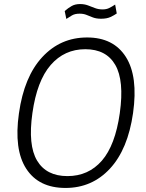

<svg xmlns="http://www.w3.org/2000/svg" viewBox="-20 -918 722 948"><path d="M303.5 10Q171 10 109.5 -85Q48 -180 73.5 -358.5Q99 -539.5 188.8 -636.2Q278.5 -733 410 -733Q540.5 -733 601.5 -636.8Q662.5 -540.5 637 -360Q611.5 -181 523 -85.5Q434.5 10 303.5 10ZM313 -48.5Q416.5 -48.5 482.8 -124.5Q549 -200.5 571.5 -359.5Q594 -520 549.2 -597.5Q504.5 -675 401 -675Q298 -675 230.2 -597Q162.5 -519 140 -359.5Q117.5 -201 163.2 -124.8Q209 -48.5 313 -48.5ZM307.5 -824.5 299.5 -863.5Q316.5 -878.5 333.8 -888.2Q351 -898 375.5 -898Q396.5 -898 414 -891.5Q431.5 -885 448.8 -878.2Q466 -871.5 486.5 -871.5Q505.5 -871.5 519.5 -878.5Q533.5 -885.5 548.5 -895.5L556.5 -851.5Q544.5 -843 526 -834.2Q507.5 -825.5 479 -825.5Q455.5 -825.5 439 -831.8Q422.5 -838 407.8 -844.2Q393 -850.5 373 -850.5Q350 -850.5 335.5 -842Q321 -833.5 307.5 -824.5Z"/></svg>

Font: Public Sans ExtraLight
Style: Italic
Weight: 200
Italic angle: -8°
Designer: The Public Sans project authors (U.S. Web Design System). Libre Franklin designed by Pablo Impallari and Rodrigo Fuenzal
Version: Version 1.007; ttfautohint (v1.8.1) -l 8 -r 50 -G 200 -x 14 